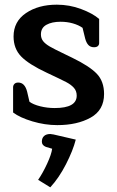

<svg xmlns="http://www.w3.org/2000/svg" viewBox="-20 -521 501 821"><path d="M36 -40V-148Q36 -156 41.5 -162Q47 -168 58 -168Q86 -168 96 -129L106 -86Q122 -74 152 -66.5Q182 -59 214 -59Q308 -59 308 -112Q308 -132 296 -145.5Q284 -159 263 -170Q242 -181 180 -210Q103 -246 70.5 -279.5Q38 -313 38 -365Q38 -429 91 -465Q144 -501 223 -501Q277 -501 326.5 -482.5Q376 -464 404 -440V-337Q404 -329 398.5 -324Q393 -319 382 -319Q367 -319 358 -328.5Q349 -338 344 -357L333 -402Q316 -414 291.5 -421Q267 -428 239 -428Q202 -428 178.5 -415Q155 -402 155 -374Q155 -357 164.5 -345Q174 -333 193 -322Q212 -311 256 -290L289 -274Q363 -238 394 -205.5Q425 -173 425 -119Q425 -50 367.5 -18Q310 14 225 14Q172 14 118.5 -2Q65 -18 36 -40ZM143 248Q163 219 181.5 179Q200 139 203 115L176 107Q159 100 159 85Q159 69 168.5 60.5Q178 52 195 52Q199 52 209 54L304 76Q292 123 262 181.5Q232 240 195 280Z"/></svg>

Font: MaitreeSemiBold
Style: Regular
Weight: 600
Designer: CadsonDemak Team
Foundry: CadsonDemak
Version: Version 1.000